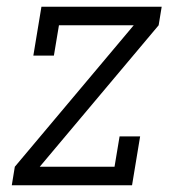

<svg xmlns="http://www.w3.org/2000/svg" viewBox="-20 -550 540 570"><path d="M15 0 24 -55 377 -475H155L140 -385H79L103 -530H460L451 -475L98 -55H320L335 -145H396L372 0Z"/></svg>

Font: Iosevka Slab Light Oblique
Style: Regular
Weight: 300
Italic angle: -9°
Monospace: yes
Designer: Belleve Invis
Foundry: Belleve Invis
Version: Version 11.1.1; ttfautohint (v1.8.3)